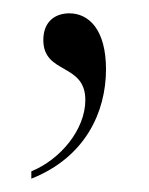

<svg xmlns="http://www.w3.org/2000/svg" viewBox="-20 -113 224 288"><path d="M27 144V155C108 123 139 55 139 -9C139 -69 113 -93 84 -93C63 -93 45 -81 45 -53C45 -1 108 -19 108 37C108 81 71 126 27 144Z"/></svg>

Font: Noto Serif Display ExtraCondensed Light
Style: Regular
Weight: 300
Width: 2
Designer: Monotype Design Team
Foundry: Monotype Imaging Inc.
Version: Version 2.009